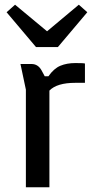

<svg xmlns="http://www.w3.org/2000/svg" viewBox="-20 -796 401 816"><path d="M114 -524Q141 -524 156 -498L170 -472H186Q209 -505 236.5 -516.5Q264 -528 300.5 -528Q337 -528 341 -526V-444H300Q222 -444 190 -411V0H90V-415L67 -524ZM351 -744 226 -596H133L8 -744L44 -776L180 -663L315 -776Z"/></svg>

Font: Voces
Style: Regular
Weight: 400
Designer: Ana Paula Megda, Pablo Ugerman
Foundry: Ana Paula Megda, Pablo Ugerman
Version: Version 1.003